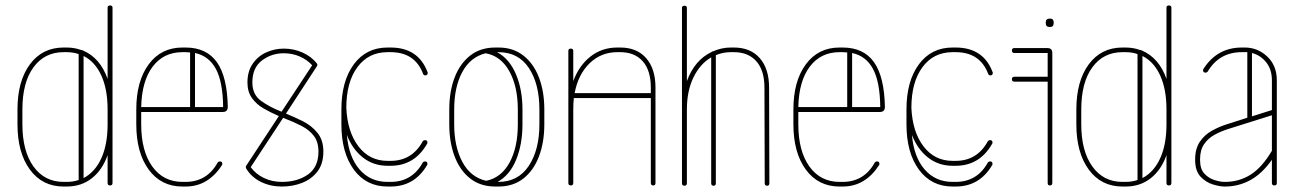

<svg xmlns="http://www.w3.org/2000/svg" viewBox="-20 -679 4748 703"><path d="M44 -224V-278Q44 -382 89.5 -443.5Q135 -505 213 -505H224Q252 -505 277 -496Q281 -496 284 -494Q347 -467 374 -390V-651Q374 -659 383 -659Q392 -659 392 -651V-9Q392 0 383 0Q374 0 374 -9V-111Q355 -57 316.5 -26.5Q278 4 224 4H213Q135 4 89.5 -58Q44 -120 44 -224ZM62 -224Q62 -126 102.5 -69.5Q143 -13 213 -13H224Q248 -13 268 -20V-481Q248 -488 224 -488H213Q143 -488 102.5 -432.5Q62 -377 62 -278ZM374 -278Q374 -352 351 -402.5Q328 -453 286 -474V-27Q328 -49 351 -99.5Q374 -150 374 -224Z M793 -75Q769 -37 735.5 -16.5Q702 4 659 4H648Q570 4 524.5 -58Q479 -120 479 -224V-278Q479 -382 524.5 -443.5Q570 -505 648 -505H659Q736 -505 774 -451.5Q812 -398 814 -288Q814 -269 796 -269H497V-224Q497 -126 537.5 -69.5Q578 -13 648 -13H659Q738 -13 777 -84Q780 -88 785 -88Q794 -88 794 -79Q794 -76 793 -75ZM648 -488Q579 -488 539 -435Q499 -382 497 -287H676V-487Q668 -488 659 -488ZM797 -287Q796 -379 770.5 -426.5Q745 -474 694 -485V-287Z M882 -61Q880 -64 880 -67Q880 -67 880 -68Q880 -68 880 -68Q880 -71 882 -73L1001 -254Q971 -267 945 -282Q919 -297 902.5 -320Q886 -343 886 -377Q886 -418 905.5 -446Q925 -474 955.5 -487.5Q986 -501 1019 -501Q1056 -501 1088 -486.5Q1120 -472 1140 -447Q1142 -444 1142 -441Q1142 -441 1142 -440Q1142 -440 1142 -440Q1142 -439 1140 -436L1027 -263Q1057 -251 1089 -235Q1121 -219 1142.5 -192.5Q1164 -166 1164 -124Q1164 -80 1143 -52Q1122 -24 1087.5 -10Q1053 4 1012 4Q970 4 935.5 -13Q901 -30 882 -61ZM904 -377Q904 -333 935.5 -310Q967 -287 1011 -270L1123 -440Q1105 -460 1078 -472Q1051 -484 1019 -484Q974 -484 939 -457.5Q904 -431 904 -377ZM1018 -247 1017 -248 898 -67Q916 -42 946 -27.5Q976 -13 1012 -13Q1069 -13 1107.5 -40Q1146 -67 1146 -124Q1146 -159 1129.5 -181Q1113 -203 1084 -218Q1055 -233 1018 -247Z M1545 -416Q1546 -415 1546 -412Q1546 -403 1537 -403Q1531 -403 1529 -409Q1499 -488 1410 -488H1399Q1329 -488 1288.5 -433Q1248 -378 1248 -284Q1252 -196 1292.5 -143Q1333 -90 1399 -90H1410Q1489 -90 1528 -162Q1531 -166 1536 -166Q1545 -166 1545 -157Q1545 -154 1544 -153Q1498 -72 1410 -72H1399Q1347 -72 1308.5 -102.5Q1270 -133 1250 -185Q1257 -104 1296.5 -58.5Q1336 -13 1399 -13H1410Q1489 -13 1528 -84Q1531 -88 1536 -88Q1545 -88 1545 -79Q1545 -76 1544 -75Q1498 4 1410 4H1399Q1321 4 1275.5 -58Q1230 -120 1230 -224V-278Q1230 -382 1275.5 -443.5Q1321 -505 1399 -505H1410Q1511 -505 1545 -416Z M1625 -278Q1625 -344 1644.5 -395Q1664 -446 1701.5 -475.5Q1739 -505 1794 -505H1805Q1859 -505 1896.5 -475.5Q1934 -446 1953.5 -395Q1973 -344 1973 -278V-224Q1973 -158 1953.5 -106.5Q1934 -55 1896.5 -25.5Q1859 4 1805 4H1794Q1739 4 1701.5 -25.5Q1664 -55 1644.5 -106.5Q1625 -158 1625 -224ZM1893 -224Q1893 -151 1870 -94.5Q1847 -38 1802 -13H1805Q1877 -13 1916 -71.5Q1955 -130 1955 -224V-278Q1955 -372 1916.5 -430Q1878 -488 1805 -488H1800Q1845 -464 1869 -407.5Q1893 -351 1893 -278ZM1643 -278V-224Q1643 -142 1673 -86Q1703 -30 1760 -17Q1815 -28 1845.5 -83.5Q1876 -139 1876 -224V-278Q1876 -362 1845 -418Q1814 -474 1758 -484Q1702 -470 1672.5 -415Q1643 -360 1643 -278Z M2079 -9Q2079 0 2070 0Q2061 0 2061 -9V-493Q2061 -501 2070 -501Q2079 -501 2079 -493V-382Q2100 -439 2142 -472Q2184 -505 2240 -505H2251Q2312 -505 2346 -466Q2380 -427 2380 -358V-9Q2380 0 2372 0Q2363 0 2363 -9V-320H2081Q2079 -300 2079 -278ZM2240 -488Q2181 -488 2139 -447.5Q2097 -407 2084 -338H2363V-358Q2363 -421 2333.5 -454.5Q2304 -488 2251 -488Z M2495 -8Q2495 1 2486 1Q2477 1 2477 -8V-650Q2477 -658 2486 -658Q2495 -658 2495 -650V-382Q2523 -459 2586 -489Q2589 -492 2591 -491Q2622 -505 2656 -505H2667Q2728 -505 2762 -466Q2796 -427 2796 -358L2797 -8Q2797 1 2789 1Q2780 1 2780 -8L2779 -358Q2779 -421 2749.5 -454.5Q2720 -488 2667 -488H2656Q2627 -488 2601 -477V-8Q2601 1 2593 1Q2584 1 2584 -8V-469Q2543 -445 2519 -395.5Q2495 -346 2495 -278Z M3199 -75Q3175 -37 3141.5 -16.5Q3108 4 3065 4H3054Q2976 4 2930.5 -58Q2885 -120 2885 -224V-278Q2885 -382 2930.5 -443.5Q2976 -505 3054 -505H3065Q3142 -505 3180 -451.5Q3218 -398 3220 -288Q3220 -269 3202 -269H2903V-224Q2903 -126 2943.5 -69.5Q2984 -13 3054 -13H3065Q3144 -13 3183 -84Q3186 -88 3191 -88Q3200 -88 3200 -79Q3200 -76 3199 -75ZM3054 -488Q2985 -488 2945 -435Q2905 -382 2903 -287H3082V-487Q3074 -488 3065 -488ZM3203 -287Q3202 -379 3176.5 -426.5Q3151 -474 3100 -485V-287Z M3614 -416Q3615 -415 3615 -412Q3615 -403 3606 -403Q3600 -403 3598 -409Q3568 -488 3479 -488H3468Q3398 -488 3357.5 -433Q3317 -378 3317 -284Q3321 -196 3361.5 -143Q3402 -90 3468 -90H3479Q3558 -90 3597 -162Q3600 -166 3605 -166Q3614 -166 3614 -157Q3614 -154 3613 -153Q3567 -72 3479 -72H3468Q3416 -72 3377.5 -102.5Q3339 -133 3319 -185Q3326 -104 3365.5 -58.5Q3405 -13 3468 -13H3479Q3558 -13 3597 -84Q3600 -88 3605 -88Q3614 -88 3614 -79Q3614 -76 3613 -75Q3567 4 3479 4H3468Q3390 4 3344.5 -58Q3299 -120 3299 -224V-278Q3299 -382 3344.5 -443.5Q3390 -505 3468 -505H3479Q3580 -505 3614 -416Z M3694 -380Q3685 -380 3685 -389Q3685 -398 3694 -398H3816V-485H3694Q3685 -485 3685 -494Q3685 -503 3694 -503H3815Q3833 -503 3833 -485V-9Q3833 0 3824 0Q3816 0 3816 -9V-380ZM3809 -597Q3809 -611 3824 -611Q3838 -611 3838 -597V-594Q3838 -580 3824 -580Q3809 -580 3809 -594Z M3921 -224V-278Q3921 -382 3966.5 -443.5Q4012 -505 4090 -505H4101Q4129 -505 4154 -496Q4158 -496 4161 -494Q4224 -467 4251 -390V-651Q4251 -659 4260 -659Q4269 -659 4269 -651V-9Q4269 0 4260 0Q4251 0 4251 -9V-111Q4232 -57 4193.5 -26.5Q4155 4 4101 4H4090Q4012 4 3966.5 -58Q3921 -120 3921 -224ZM3939 -224Q3939 -126 3979.5 -69.5Q4020 -13 4090 -13H4101Q4125 -13 4145 -20V-481Q4125 -488 4101 -488H4090Q4020 -488 3979.5 -432.5Q3939 -377 3939 -278ZM4251 -278Q4251 -352 4228 -402.5Q4205 -453 4163 -474V-27Q4205 -49 4228 -99.5Q4251 -150 4251 -224Z M4655 -9Q4655 0 4646 0Q4637 0 4637 -9V-94Q4601 -43 4558 -19.5Q4515 4 4465 4H4463Q4447 4 4421.5 -3.5Q4396 -11 4376 -32Q4356 -53 4356 -93V-96Q4356 -135 4373.5 -160.5Q4391 -186 4417.5 -200.5Q4444 -215 4469 -223L4547 -248V-488Q4543 -488 4538 -488H4527Q4444 -488 4402 -417Q4399 -413 4394 -413Q4385 -413 4385 -422Q4385 -425 4386 -426Q4436 -505 4527 -505H4538Q4585 -505 4620 -472Q4655 -439 4655 -385ZM4637 -385Q4637 -425 4616 -451Q4595 -477 4564 -485V-253L4637 -276ZM4463 -13H4465Q4517 -13 4559 -39.5Q4601 -66 4637 -127V-257L4475 -206Q4450 -198 4427 -185.5Q4404 -173 4389 -151.5Q4374 -130 4374 -96V-93Q4374 -60 4390 -43Q4406 -26 4427.5 -19.5Q4449 -13 4463 -13Z"/></svg>

Font: Libertine Sup Thin
Style: Regular
Weight: 100
Designer: Bastien Sozeau
Foundry: NBR — Bastien Sozeau
Version: Version 2.003; ttfautohint (v1.8.4.7-5d5b);gftools[0.9.33]